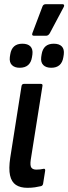

<svg xmlns="http://www.w3.org/2000/svg" viewBox="-20 -892 327 918"><path d="M111 6Q77 6 56 -8Q35 -22 28 -53.5Q21 -85 29 -138L83 -481Q85 -491 95 -491H175Q185 -491 183 -481L127 -128Q123 -100 130 -90.5Q137 -81 154 -81Q163 -81 172 -82Q181 -83 189 -85Q197 -86 196 -76L186 -13Q184 -4 176 -2Q164 1 147.5 3.5Q131 6 111 6ZM143 -721Q130 -721 135 -734L183 -861Q187 -872 199 -872H279Q284 -872 286 -868.5Q288 -865 285 -859L218 -733Q211 -721 200 -721ZM74 -568Q50 -568 37 -581Q24 -594 27 -619L29 -632Q37 -683 87 -683Q113 -683 125.5 -670Q138 -657 135 -632L133 -619Q125 -568 74 -568ZM225 -568Q200 -568 187 -581Q174 -594 177 -619L179 -632Q187 -683 237 -683Q263 -683 275.5 -670Q288 -657 285 -632L283 -619Q275 -568 225 -568Z"/></svg>

Font: Sofia Sans Extra Condensed
Style: Bold Italic
Weight: 700
Italic angle: -9°
Designer: Botio Nikoltchev, Ani Petrova
Foundry: lettersoup
Version: Version 4.101